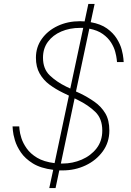

<svg xmlns="http://www.w3.org/2000/svg" viewBox="-20 -859 666 978"><path d="M231 99 251 6Q187 -2 147.5 -26.5Q108 -51 86.5 -82.5Q65 -114 56 -144.5Q47 -175 45.5 -195Q44 -215 44 -215H78Q78 -215 79.5 -198Q81 -181 89 -155.5Q97 -130 116 -103Q135 -76 169 -55.5Q203 -35 258 -28L331 -372L300 -387Q263 -405 232 -428Q201 -451 182 -484.5Q163 -518 163 -565Q163 -619 193 -661Q223 -703 274 -727Q325 -751 388 -751Q400 -751 411 -750L430 -839H462L442 -746Q493 -737 525 -714Q557 -691 575 -662Q593 -633 600 -606Q607 -579 608.5 -561Q610 -543 610 -543H576Q576 -543 574.5 -557.5Q573 -572 567 -595Q561 -618 546 -642Q531 -666 504 -685.5Q477 -705 435 -713L367 -393L389 -383Q428 -364 462 -340Q496 -316 516.5 -281.5Q537 -247 537 -194Q537 -134 503.5 -88Q470 -42 416 -16.5Q362 9 299 9Q290 9 282 9L263 99ZM317 -418 338 -408 404 -717Q397 -717 388 -717Q335 -717 292 -698.5Q249 -680 224 -646Q199 -612 199 -565Q199 -508 233.5 -475Q268 -442 317 -418ZM378 -349 360 -358 290 -26H299Q350 -26 396.5 -46Q443 -66 472 -103.5Q501 -141 501 -194Q501 -255 465 -289.5Q429 -324 378 -349Z"/></svg>

Font: Be Vietnam Pro Thin
Style: Italic
Weight: 100
Italic angle: -12°
Designer: Lam Bao, Tony Le, Vietanh Nguyen
Foundry: Yellow Type Foundry
Version: Version 1.002; ttfautohint (v1.8.3)